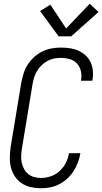

<svg xmlns="http://www.w3.org/2000/svg" viewBox="-20 -997 546 1025"><path d="M199 8Q171 8 144.5 2Q118 -4 96 -18.5Q74 -33 59.5 -55Q45 -77 38.5 -102.5Q32 -128 32.5 -156.5Q33 -185 37 -213L94 -558Q99 -582 106.5 -606.5Q114 -631 128.5 -653Q143 -675 163 -693Q183 -711 206.5 -722.5Q230 -734 255 -738.5Q280 -743 304 -743Q329 -743 353 -739.5Q377 -736 398 -726.5Q419 -717 436 -702Q453 -687 463 -666Q473 -645 475.5 -621Q478 -597 474 -573Q474 -571 473.5 -569.5Q473 -568 473 -566H412Q413 -567 413 -568.5Q413 -570 413 -571Q417 -595 411.5 -618.5Q406 -642 390.5 -658.5Q375 -675 352 -681.5Q329 -688 304 -688Q286 -688 268 -684.5Q250 -681 233 -671.5Q216 -662 202 -648.5Q188 -635 178 -618.5Q168 -602 162.5 -584.5Q157 -567 154 -549L97 -204Q94 -185 93 -165.5Q92 -146 96 -128.5Q100 -111 108.5 -95Q117 -79 130.5 -68Q144 -57 162 -52Q180 -47 199 -47Q225 -47 251.5 -56Q278 -65 298.5 -84Q319 -103 331.5 -127.5Q344 -152 348 -179H409Q405 -154 396 -130Q387 -106 373 -84Q359 -62 339.5 -44Q320 -26 297 -14Q274 -2 249 3Q224 8 199 8ZM293 -803 194 -938 249 -972 333 -845 459 -977 506 -933 360 -803Z"/></svg>

Font: Iosevka Curly Light Oblique
Style: Regular
Weight: 300
Italic angle: -9°
Monospace: yes
Designer: Belleve Invis
Foundry: Belleve Invis
Version: Version 11.1.0; ttfautohint (v1.8.3)